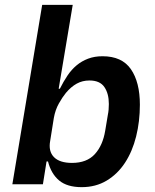

<svg xmlns="http://www.w3.org/2000/svg" viewBox="-20 -760 640 792"><path d="M154 -740H280L222 -394H227Q242 -424 258.5 -448.5Q275 -473 296 -490.5Q317 -508 343.5 -518Q370 -528 403 -528Q483 -528 520 -474.5Q557 -421 557 -328Q557 -259 541.5 -197Q526 -135 495.5 -88.5Q465 -42 420 -15Q375 12 317 12Q257 12 224 -15.5Q191 -43 178 -94H172L157 0H31ZM277 -88Q338 -88 371 -124Q404 -160 414 -221L425 -287Q427 -296 428 -307.5Q429 -319 429 -331Q429 -374 410.5 -401Q392 -428 349 -428Q320 -428 296.5 -415Q273 -402 252 -377Q238 -360 223 -333.5Q208 -307 202 -273L187 -179Q179 -136 202.5 -112Q226 -88 277 -88Z"/></svg>

Font: IBM Plex Mono SemiBold
Style: Italic
Weight: 600
Italic angle: -9°
Monospace: yes
Designer: Mike Abbink, Paul van der Laan, Pieter van Rosmalen
Foundry: Bold Monday
Version: Version 2.3